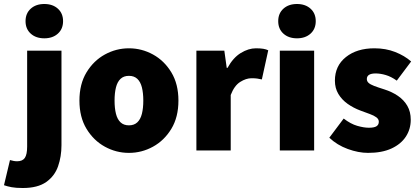

<svg xmlns="http://www.w3.org/2000/svg" viewBox="-76 -754 2104 962"><path d="M38 188Q4 188 -17.5 184Q-39 180 -56 174L-26 48Q-15 51 -7 52.5Q1 54 10 54Q37 54 48.5 37Q60 20 60 -20V-500H232V-26Q232 30 215 79Q198 128 155.5 158Q113 188 38 188ZM146 -562Q104 -562 78 -585.5Q52 -609 52 -648Q52 -687 78 -710.5Q104 -734 146 -734Q188 -734 214 -710.5Q240 -687 240 -648Q240 -609 214 -585.5Q188 -562 146 -562Z M570 12Q506 12 449.5 -19Q393 -50 357.5 -108.5Q322 -167 322 -250Q322 -333 357.5 -391.5Q393 -450 449.5 -481Q506 -512 570 -512Q634 -512 690.5 -481Q747 -450 782.5 -391.5Q818 -333 818 -250Q818 -167 782.5 -108.5Q747 -50 690.5 -19Q634 12 570 12ZM570 -126Q596 -126 612 -141Q628 -156 635 -184Q642 -212 642 -250Q642 -288 635 -316Q628 -344 612 -359Q596 -374 570 -374Q544 -374 528 -359Q512 -344 505 -316Q498 -288 498 -250Q498 -212 505 -184Q512 -156 528 -141Q544 -126 570 -126Z M908 0V-500H1048L1060 -414H1064Q1092 -465 1130.5 -488.5Q1169 -512 1206 -512Q1229 -512 1243.5 -509.5Q1258 -507 1268 -502L1236 -356Q1223 -359 1212 -360.5Q1201 -362 1184 -362Q1157 -362 1127.5 -343.5Q1098 -325 1080 -278V0Z M1326 0V-500H1498V0ZM1412 -562Q1370 -562 1344 -585.5Q1318 -609 1318 -648Q1318 -687 1344 -710.5Q1370 -734 1412 -734Q1454 -734 1480 -710.5Q1506 -687 1506 -648Q1506 -609 1480 -585.5Q1454 -562 1412 -562Z M1768 12Q1720 12 1666.5 -7.5Q1613 -27 1574 -64L1646 -160Q1681 -133 1714 -123.5Q1747 -114 1772 -114Q1799 -114 1810.5 -121.5Q1822 -129 1822 -144Q1822 -157 1810 -166Q1798 -175 1777.5 -182.5Q1757 -190 1730 -200Q1695 -213 1666 -233.5Q1637 -254 1619.5 -283Q1602 -312 1602 -350Q1602 -424 1657 -468Q1712 -512 1800 -512Q1857 -512 1904 -493.5Q1951 -475 1984 -446L1912 -350Q1884 -370 1857 -378Q1830 -386 1806 -386Q1784 -386 1773 -379Q1762 -372 1762 -358Q1762 -347 1770.5 -339Q1779 -331 1798.5 -323.5Q1818 -316 1850 -306Q1888 -294 1918 -273.5Q1948 -253 1965 -223.5Q1982 -194 1982 -154Q1982 -107 1957.5 -69.5Q1933 -32 1885.5 -10Q1838 12 1768 12Z"/></svg>

Font: Mada Black
Style: Regular
Weight: 900
Designer: Khaled Hosny
Version: Version 1.5